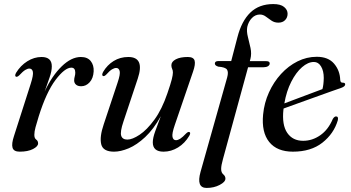

<svg xmlns="http://www.w3.org/2000/svg" viewBox="-20 -737 1726 945"><path d="M58.5 -359.5Q51 -363.5 59 -378.5Q81 -414.5 114.5 -435.5Q148 -456.5 184.5 -456.5Q235 -456.5 235 -410.5Q235 -387 224 -355.5Q213 -324 200 -287Q236 -364 283.5 -410.2Q331 -456.5 378 -456.5Q410.5 -456.5 426.5 -436.5Q442.5 -416.5 441 -385.5Q439 -351.5 421.2 -332Q403.5 -312.5 379.5 -312.5Q363 -312.5 354 -320.5Q345 -328.5 345 -341Q345 -351 347.8 -360.5Q350.5 -370 350.5 -379.5Q350.5 -404 331 -404Q299 -404 253.5 -343.8Q208 -283.5 170.5 -164Q160.5 -131.5 154.8 -110.5Q149 -89.5 149 -73Q149 -56.5 158.2 -50Q167.5 -43.5 167.5 -31Q167.5 -16.5 142.5 -3.5Q117.5 9.5 77 9.5Q47.5 9.5 41.8 -9.8Q36 -29 49 -68L131 -324Q145 -367.5 141.8 -383.5Q138.5 -399.5 124.5 -399.5Q115.5 -399.5 104 -392.5Q92.5 -385.5 74.5 -366Q64.5 -357 58.5 -359.5Z M912.5 -87Q920 -83.5 911.5 -68.5Q890 -32 856.2 -11.2Q822.5 9.5 785 9.5Q732 9.5 732 -36.5Q732 -58 744 -91Q756 -124 771.5 -165Q735.5 -100.5 694.5 -62.2Q653.5 -24 613.8 -7.2Q574 9.5 541.5 9.5Q487 9.5 478.2 -27Q469.5 -63.5 490.5 -125L558.5 -329.5Q573 -372 569 -387.2Q565 -402.5 552 -402.5Q542.5 -402.5 531 -395.5Q519.5 -388.5 503 -370Q493 -360 487 -363Q479 -366.5 487.5 -383Q507.5 -417 539.5 -436.8Q571.5 -456.5 611.5 -456.5Q693.5 -456.5 658 -350L587.5 -138.5Q570.5 -88 576.5 -69Q582.5 -50 607 -50Q631.5 -50 667.2 -73.8Q703 -97.5 740 -148Q777 -198.5 804 -278Q820 -324.5 825.5 -346.5Q831 -368.5 831 -380Q831 -391 827.2 -398.2Q823.5 -405.5 823.5 -416Q823.5 -433.5 845.2 -445Q867 -456.5 904.5 -456.5Q932.5 -456.5 937.8 -438.8Q943 -421 930 -384L840.5 -122.5Q825.5 -79.5 829 -63.2Q832.5 -47 846 -47Q855.5 -47 867 -54.2Q878.5 -61.5 896.5 -80.5Q906.5 -90 912.5 -87Z M1037.5 -424Q1037.5 -436.5 1055 -436.5H1118L1148.5 -553.5Q1169 -633.5 1212.2 -675.2Q1255.5 -717 1325 -717Q1361 -717 1378.2 -702.8Q1395.5 -688.5 1395.5 -669.5Q1395.5 -650.5 1383.2 -638Q1371 -625.5 1350 -625.5Q1331 -625.5 1316.2 -635.5Q1301.5 -645.5 1288.2 -655.5Q1275 -665.5 1259 -665.5Q1236.5 -665.5 1219.8 -648.2Q1203 -631 1197 -604.5Q1193 -582.5 1200 -555.8Q1207 -529 1213 -500.8Q1219 -472.5 1212.5 -447L1209.5 -436H1290.5Q1307.5 -436 1307.5 -425Q1307.5 -416.5 1299 -411.2Q1290.5 -406 1277 -406H1201L1077.5 45.5Q1068.5 77 1068.5 94.5Q1068.5 112.5 1079 121.2Q1089.5 130 1089.5 142Q1089.5 158.5 1061.2 173.2Q1033 188 997 188Q945 188 967 109L1098 -355.5Q1105.5 -382.5 1097.2 -394.5Q1089 -406.5 1054 -409Q1044 -412.5 1040.8 -416.2Q1037.5 -420 1037.5 -424Z M1642.5 -144.5Q1623 -79 1566.8 -34.8Q1510.5 9.5 1421.5 9.5Q1343.5 9.5 1305 -38.2Q1266.5 -86 1275 -173.5Q1280.5 -231 1303.8 -282.2Q1327 -333.5 1363.2 -373Q1399.5 -412.5 1444.5 -435Q1489.5 -457.5 1539 -457.5Q1595.5 -457.5 1624.2 -423.8Q1653 -390 1654.5 -344Q1655 -329 1668 -330Q1678.5 -330 1679 -322Q1679 -311.5 1659.5 -304.5Q1644.5 -299.5 1610 -287.2Q1575.5 -275 1532.8 -259.5Q1490 -244 1448 -229Q1406 -214 1376 -203Q1375.5 -200.5 1375 -197.5Q1367 -122 1393.8 -83Q1420.5 -44 1472 -44Q1517 -44 1556.2 -71.2Q1595.5 -98.5 1618 -151.5Q1626 -164.5 1634.5 -164Q1647 -163.5 1642.5 -144.5ZM1525 -432Q1496 -432 1466.5 -406.2Q1437 -380.5 1413.5 -334.5Q1390 -288.5 1379.5 -228Q1407.5 -238.5 1442.5 -251.8Q1477.5 -265 1511 -277.5Q1544.5 -290 1567 -298.5Q1573 -320 1573.5 -353.5Q1573.5 -388 1560.2 -410Q1547 -432 1525 -432Z"/></svg>

Font: Fraunces 72pt
Style: Italic
Weight: 400
Italic angle: -16°
Version: Version 1.000;[b76b70a41]